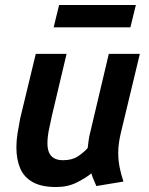

<svg xmlns="http://www.w3.org/2000/svg" viewBox="-20 -741 600 773"><path d="M206 12Q147 12 111.5 -8Q76 -28 61 -64Q46 -100 46 -148Q46 -175 50.5 -203.5Q55 -232 61 -263L124 -524H248L189 -275Q182 -245 176.5 -216.5Q171 -188 171 -164Q171 -143 177 -128Q183 -113 197 -104.5Q211 -96 234 -96Q269 -96 292 -110.5Q315 -125 333 -145Q335 -162 337 -177Q339 -192 344 -211L418 -524H543L467 -208Q462 -187 459 -167Q456 -147 456 -126Q456 -96 461.5 -68Q467 -40 477 -10L368 8Q364 -1 357 -17.5Q350 -34 348 -43Q326 -25 289.5 -6.5Q253 12 206 12ZM196 -631 218 -721H527L505 -631Z"/></svg>

Font: Ubuntu Sans Mono SemiBold
Style: Italic
Weight: 600
Italic angle: -13.5°
Monospace: yes
Designer: Dalton Maag Ltd
Foundry: Dalton Maag Ltd
Version: Version 1.006